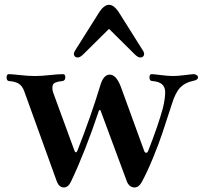

<svg xmlns="http://www.w3.org/2000/svg" viewBox="-20 -782 858 811"><path d="M292 -554.7Q292 -558.6 295.9 -566.4L395.5 -724.6Q418 -761.7 440.4 -761.7Q462.9 -761.7 485.4 -724.6L585 -566.4Q588.9 -558.6 588.9 -554.7Q588.9 -547.9 584.5 -543.5Q580.1 -539.1 572.3 -539.1Q562.5 -539.1 547.9 -553.7L441.4 -659.2H439.5L333 -553.7Q318.4 -539.1 308.6 -539.1Q300.8 -539.1 296.4 -543.5Q292 -547.9 292 -554.7ZM7.8 -455.1Q7.8 -468.8 17.6 -468.8Q28.3 -468.8 65.4 -464.8Q99.6 -460.9 127.9 -460.9Q156.2 -460.9 189.5 -464.8Q226.6 -468.8 246.1 -468.8Q255.9 -468.8 255.9 -455.1Q255.9 -441.4 243.2 -439.5Q232.4 -438.5 227.5 -437.5Q222.7 -436.5 214.8 -433.6Q207 -430.7 204.1 -424.8Q201.2 -418.9 201.2 -409.7Q201.2 -400.4 205.1 -389.6L294.9 -144.5Q296.9 -138.7 300.8 -138.7Q303.7 -138.7 306.6 -144.5Q366.2 -296.9 402.3 -417Q416 -466.8 443.4 -466.8Q470.7 -466.8 490.2 -416L589.8 -142.6Q592.8 -136.7 597.7 -136.7Q602.5 -136.7 605.5 -143.6Q648.4 -252.9 668 -325.2Q677.7 -365.2 677.7 -392.6Q677.7 -435.5 625 -439.5Q611.3 -439.5 611.3 -455.1Q611.3 -468.8 621.1 -468.8Q628.9 -468.8 660.2 -464.8Q691.4 -460.9 710.9 -460.9Q730.5 -460.9 760.7 -464.8Q792 -468.8 798.8 -468.8Q804.7 -468.8 810.5 -464.8Q816.4 -460.9 816.4 -455.1Q816.4 -444.3 795.9 -440.4Q761.7 -433.6 741.2 -412.1Q720.7 -390.6 706.1 -342.8Q680.7 -263.7 665.5 -218.8Q650.4 -173.8 626 -114.3Q601.6 -54.7 579.1 -13.7Q566.4 9.8 548.8 9.8Q527.3 9.8 516.6 -13.7L404.3 -316.4H398.4Q339.8 -140.6 279.3 -13.7Q267.6 9.8 250 9.8Q230.5 9.8 220.7 -13.7L82 -397.5Q74.2 -418.9 59.6 -428.2Q44.9 -437.5 19.5 -439.5Q7.8 -439.5 7.8 -455.1Z"/></svg>

Font: Monomakh Unicode TT
Style: Medium
Weight: 500
Designer: Alexey Kryukov, Aleksandr Andreev
Version: Version 1.1